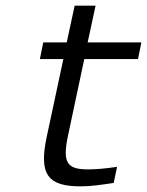

<svg xmlns="http://www.w3.org/2000/svg" viewBox="-20 -650 520 679"><path d="M292 -51C219 -51 200 -72 220 -168L278 -441H468L480 -500H290L318 -630H244L216 -500H133L121 -441H204L145 -165C117 -33 149 9 265 9C302 9 334 4 382 -3L394 -60C354 -54 320 -51 292 -51Z"/></svg>

Font: LT Wave Light
Style: Italic
Weight: 300
Designer: Daniel Lyons
Version: Version 2.5 (Glyphs App)